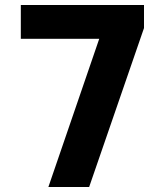

<svg xmlns="http://www.w3.org/2000/svg" viewBox="-20 -750 660 770"><path d="M63.5 -730V-594.5H378L174 0H337.5L557.5 -637.5V-730Z"/></svg>

Font: Monaspace Neon ExtraBold
Style: Regular
Weight: 800
Designer: Riley Cran & the Lettermatic Team
Foundry: Lettermatic
Version: Version 1.200 (Monaspace Neon)